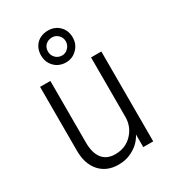

<svg xmlns="http://www.w3.org/2000/svg" viewBox="-184 -845 869 965"><g transform="rotate(-30 250.0 -363.0)"><path d="M426.8 -518.6H367.2V-173.8Q367.2 -118.2 330.1 -78.1Q291 -36.1 230.5 -36.1Q180.7 -36.1 155.3 -69.3Q130.9 -101.6 130.9 -161.1V-518.6H71.3V-146.5Q71.3 -71.3 111.3 -26.4Q151.4 17.6 218.8 17.6Q267.6 17.6 306.6 -5.9Q346.7 -28.3 369.1 -70.3V2.9H426.8ZM194.3 -652.3Q194.3 -674.8 209 -689.5Q224.6 -704.1 247.1 -704.1Q267.6 -704.1 282.2 -689.5Q297.9 -674.8 297.9 -652.3Q297.9 -630.9 282.2 -615.2Q267.6 -599.6 247.1 -599.6Q224.6 -599.6 209 -615.2Q194.3 -630.9 194.3 -652.3ZM247.1 -744.1Q206.1 -744.1 179.7 -718.8Q154.3 -692.4 154.3 -652.3Q154.3 -613.3 179.7 -586.9Q206.1 -559.6 247.1 -559.6Q285.2 -559.6 311.5 -586.9Q337.9 -613.3 337.9 -652.3Q337.9 -692.4 311.5 -718.8Q285.2 -744.1 247.1 -744.1Z"/></g></svg>

Font: DotumChe
Style: Regular
Weight: 400
Monospace: yes
Version: Version 2.21